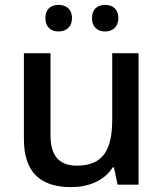

<svg xmlns="http://www.w3.org/2000/svg" viewBox="-20 -757 671 787"><path d="M166 -683C166 -645 190 -628 220 -628C249 -628 275 -645 275 -683C275 -721 249 -737 220 -737C190 -737 166 -721 166 -683ZM357 -683C357 -645 381 -628 411 -628C440 -628 465 -645 465 -683C465 -721 440 -737 411 -737C381 -737 357 -721 357 -683ZM548 -539H440V-268C440 -146 405 -78 295 -78C221 -78 187 -120 187 -203V-539H78V-187C78 -49 147 10 272 10C341 10 407 -15 442 -71H447L462 0H548Z"/></svg>

Font: Noto Sans Balinese Medium
Style: Regular
Weight: 500
Designer: Aditya Bayu, David Williams
Foundry: David Williams
Version: Version 2.005